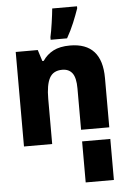

<svg xmlns="http://www.w3.org/2000/svg" viewBox="-65 -833 731 1119"><g transform="rotate(-5 300.0 -273.5)"><path d="M390 240V-68H555V240ZM50 0H215V-264Q215 -346 236.5 -386Q258 -426 311 -426Q350 -426 370 -399Q390 -372 390 -310V0H555V-356Q555 -563 368 -563Q309 -563 270.5 -543Q232 -523 208 -487H200L179 -553H50ZM259 -606H355Q380 -650 397.5 -692.5Q415 -735 429 -775V-787H284Q281 -755 273.5 -703Q266 -651 259 -621Z"/></g></svg>

Font: Noto Sans Mono Extra
Style: Regular
Weight: 800
Designer: Monotype Design Team
Foundry: Monotype Imaging Inc.
Version: Version 1.900